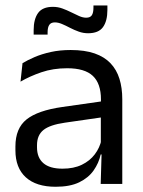

<svg xmlns="http://www.w3.org/2000/svg" viewBox="-20 -686 534 716"><path d="M355.5 0 359 -118.5 356 -131V-286.5L356.5 -315Q356.5 -374.5 326.2 -403Q296 -431.5 230.5 -431.5Q178 -431.5 134.2 -416.5Q90.5 -401.5 56.5 -381.5L64 -450.5Q83 -462 109.2 -473.2Q135.5 -484.5 169.2 -492Q203 -499.5 243.5 -499.5Q296 -499.5 332.8 -486.8Q369.5 -474 392.2 -450Q415 -426 425.5 -392Q436 -358 436 -316V0ZM187.5 10.5Q115 10.5 76.2 -24.8Q37.5 -60 37.5 -125.5V-140Q37.5 -207.5 79.2 -240.8Q121 -274 212 -287L366.5 -309L371 -250L222 -228.5Q166 -220.5 142 -201.2Q118 -182 118 -144.5V-136.5Q118 -98 141.8 -77.5Q165.5 -57 213 -57Q255 -57 285 -71.5Q315 -86 333.5 -110.5Q352 -135 358.5 -165L371 -110H355.5Q348.5 -78 329.2 -50.5Q310 -23 275.5 -6.2Q241 10.5 187.5 10.5ZM308.5 -562Q290.5 -562 273.8 -568Q257 -574 241.2 -582.2Q225.5 -590.5 211.2 -596.5Q197 -602.5 184.5 -602.5Q170 -602.5 163.8 -593.2Q157.5 -584 157.5 -565.5V-557H105.5V-573.5Q105.5 -614.5 122 -637.5Q138.5 -660.5 177.5 -660.5Q196 -660.5 213 -654.2Q230 -648 245.5 -640.2Q261 -632.5 275 -626.2Q289 -620 301.5 -620Q316.5 -620 322.5 -629.2Q328.5 -638.5 328.5 -657.5V-665.5H380.5V-649Q380.5 -607.5 364 -584.8Q347.5 -562 308.5 -562Z"/></svg>

Font: Anek Gurmukhi Medium
Style: Regular
Weight: 400
Version: Version 1.003